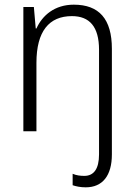

<svg xmlns="http://www.w3.org/2000/svg" viewBox="-20 -562 576 822"><path d="M347 240C419 240 459 190 459 99V-353C459 -481 404 -542 296 -542C214 -542 161 -496 136 -440H133L125 -532H80V0H136V-293C136 -428 190 -493 288 -493C363 -493 404 -448 404 -349V99C404 162 381 191 341 191C324 191 307 189 291 182V231C306 236 324 240 347 240Z"/></svg>

Font: Noto Sans Devanagari SemiCondensed Light
Style: Regular
Weight: 300
Width: 4
Designer: Jelle Bosma - Monotype Design Team
Foundry: Monotype Imaging Inc.
Version: Version 2.004